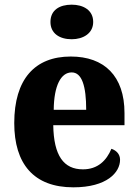

<svg xmlns="http://www.w3.org/2000/svg" viewBox="-20 -792 589 822"><path d="M287 -624C336 -624 379 -649 379 -698C379 -749 336 -772 287 -772C235 -772 196 -749 196 -698C196 -649 235 -624 287 -624ZM294 10C438 10 494 -54 494 -108C494 -132 478 -148 457 -155C436 -105 399 -67 335 -67C253 -67 210 -125 208 -256H513V-308C513 -467 426 -550 283 -550C129 -550 41 -453 41 -265C41 -91 124 10 294 10ZM349 -322H210C211 -426 241 -482 287 -482C331 -482 349 -423 349 -322Z"/></svg>

Font: Noto Serif Devanagari SemiCondensed ExtraBold
Style: Regular
Weight: 800
Width: 4
Designer: Universal Thirst, Indian Type Foundry and the Monotype Design Team
Foundry: Monotype Imaging Inc.
Version: Version 2.004